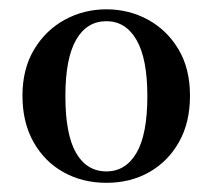

<svg xmlns="http://www.w3.org/2000/svg" viewBox="-20 -853 456 412"><path d="M208.4 -460.7Q157.2 -460.7 116.4 -483.4Q75.6 -506.1 51.9 -548.2Q28.2 -590.4 28.2 -647.7Q28.2 -705 53.1 -746.7Q78.1 -788.4 119.1 -810.7Q160.1 -833 208.4 -833Q256.7 -833 297.6 -810.7Q338.5 -788.4 363.1 -747Q387.7 -705.7 387.7 -647.7Q387.7 -589.7 363.9 -547.9Q340.2 -506.1 299.9 -483.4Q259.6 -460.7 208.4 -460.7ZM208.4 -485.2Q249.6 -485.2 272.9 -524.9Q296.2 -564.7 296.2 -646.7Q296.2 -727.3 272.9 -767.4Q249.6 -807.5 208.4 -807.5Q166.2 -807.5 143.2 -767.4Q120.3 -727.3 120.3 -646.7Q120.3 -564.7 143.2 -524.9Q166.2 -485.2 208.4 -485.2Z"/></svg>

Font: Noto Serif HK ExtraLight
Style: Regular
Weight: 200
Designer: Ryoko NISHIZUKA 西塚涼子 (kana & ideographs); Frank Grießhammer (Latin, Greek & Cyrillic); Wenlong ZHANG 张文龙 (bopomofo); San
Foundry: Adobe
Version: Version 2.002-H1;hotconv 1.1.0;makeotfexe 2.6.0